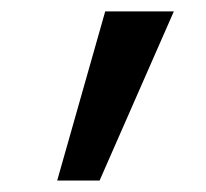

<svg xmlns="http://www.w3.org/2000/svg" viewBox="-20 -853 360 336"><path d="M80.1 -537.1 164.1 -833H284.2L154.3 -537.1Z"/></svg>

Font: Gothic A1 Medium
Style: Regular
Weight: 500
Designer: HanYang I&C Co.,Ltd.
Foundry: HanYang I&C Co.,Ltd.
Version: Version 2.50